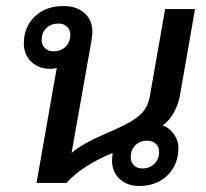

<svg xmlns="http://www.w3.org/2000/svg" viewBox="-20 -606 681 636"><path d="M519 -191Q542 -182 556.5 -161Q571 -140 571 -117Q571 -61 535 -25.5Q499 10 441 10Q401 10 376 -13.5Q351 -37 351 -75L353 -99Q309 -82 268 -56Q227 -30 200 0H101L168 -381Q158 -378 147 -378Q108 -378 83.5 -401.5Q59 -425 59 -462Q59 -517 95.5 -551.5Q132 -586 190 -586Q234 -586 260 -562.5Q286 -539 286 -500Q286 -493 284 -477L217 -99Q246 -127 338 -167Q390 -189 417.5 -206Q445 -223 458 -241Q471 -259 476 -285L527 -576H626L575 -284Q568 -253 553.5 -229Q539 -205 519 -191ZM213 -491Q213 -507 202 -517.5Q191 -528 174 -528Q149 -528 133.5 -513Q118 -498 118 -473Q118 -457 129 -446.5Q140 -436 157 -436Q182 -436 197.5 -451.5Q213 -467 213 -491ZM507 -103Q507 -120 496 -130Q485 -140 467 -140Q444 -140 428.5 -125Q413 -110 413 -85Q413 -69 423.5 -58.5Q434 -48 451 -48Q476 -48 491.5 -63.5Q507 -79 507 -103Z"/></svg>

Font: Sarabun Medium
Style: Italic
Weight: 500
Italic angle: -10°
Designer: Suppakit Chalermlarp | Katatrad Co.,Ltd.
Foundry: Cadson Demak Co.,Ltd.
Version: Version 1.000; ttfautohint (v1.6)